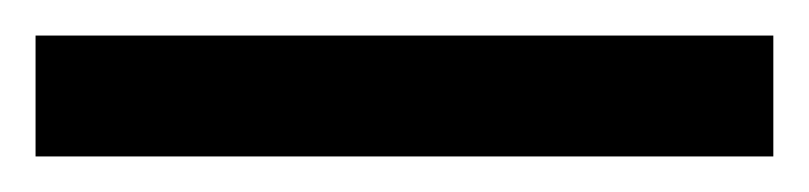

<svg xmlns="http://www.w3.org/2000/svg" viewBox="-22 70 455 108"><path d="M-2 90H413V158H-2Z"/></svg>

Font: umalayalam85
Style: Book
Weight: 400
Designer: Jelle Bosma - Monotype Design Team
Foundry: Monotype Imaging Inc.
Version: Version 2.003